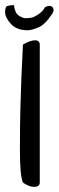

<svg xmlns="http://www.w3.org/2000/svg" viewBox="-52 -725 228 746"><path d="M102.5 -15.6Q102.5 1 79.1 1Q61.5 1 37.1 -15.6Q25.4 -42 25.4 -141.6Q25.4 -241.2 27.3 -306.2Q29.3 -371.1 31.2 -425.8Q37.1 -544.9 37.1 -551.8Q65.4 -568.4 84 -568.4Q102.5 -568.4 102.5 -551.8ZM2 -705.1Q5.9 -673.8 21.5 -664.1Q37.1 -654.3 46.4 -654.3Q55.7 -654.3 67.4 -655.8Q79.1 -657.2 97.2 -669.4Q115.2 -681.6 123 -697.3Q132.8 -702.1 140.1 -702.1Q147.5 -702.1 151.9 -697.3Q156.2 -692.4 156.2 -686Q156.2 -679.7 150.4 -670.9Q123 -628.9 96.7 -618.2Q70.3 -607.4 55.7 -607.4Q12.7 -607.4 -9.8 -632.3Q-32.2 -657.2 -32.2 -678.2Q-32.2 -699.2 -22.5 -702.1Q-12.7 -705.1 2 -705.1Z"/></svg>

Font: Architects Daughter
Style: Regular
Weight: 400
Designer: Kimberly Geswein
Foundry: Kimberly Geswein
Version: Version 1.003 2010